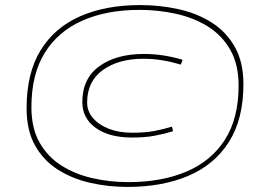

<svg xmlns="http://www.w3.org/2000/svg" viewBox="-20 -729 1042 758"><path d="M483 9Q408 9 337 -7Q266 -23 209 -59Q152 -95 118.5 -154.5Q85 -214 85 -302Q85 -440 140 -530Q195 -620 296 -664.5Q397 -709 533 -709Q611 -709 684 -693Q757 -677 815 -640.5Q873 -604 907 -544Q941 -484 941 -397Q941 -259 884 -169Q827 -79 724 -35Q621 9 483 9ZM486 -10Q618 -10 716 -51.5Q814 -93 868 -177.5Q922 -262 922 -391Q922 -475 889 -532.5Q856 -590 800.5 -624.5Q745 -659 675 -674.5Q605 -690 531 -690Q401 -690 305 -647.5Q209 -605 156.5 -520Q104 -435 104 -306Q104 -223 136 -166.5Q168 -110 222.5 -75.5Q277 -41 345.5 -25.5Q414 -10 486 -10ZM502 -186Q411 -186 358 -224Q305 -262 305 -326Q305 -419 372 -467.5Q439 -516 548 -516Q588 -516 626 -510Q664 -504 701 -493L694 -474Q657 -485 620.5 -491Q584 -497 546 -497Q448 -497 386 -452.5Q324 -408 324 -324Q324 -290 347 -263Q370 -236 410 -220.5Q450 -205 501 -205Q554 -205 590 -212Q626 -219 659 -229L663 -211Q631 -201 592.5 -193.5Q554 -186 502 -186Z"/></svg>

Font: Georama ExtraExtended Thin
Style: Italic
Weight: 100
Width: 8
Italic angle: -9°
Designer: Jean-Baptiste Levee
Foundry: Production Type
Version: Version 1.000